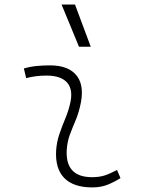

<svg xmlns="http://www.w3.org/2000/svg" viewBox="-20 -815 626 845"><path d="M495.1 -66.9 510.3 -31.2Q483.4 -14.2 453.9 -2.2Q424.3 9.8 385.7 9.8Q303.2 9.8 262.7 -31.7Q222.2 -73.2 227.1 -153.3Q229.5 -189.9 241.2 -224.4Q252.9 -258.8 266.6 -291.5Q280.3 -324.2 287.6 -355Q303.7 -417.5 276.6 -450Q249.5 -482.4 184.6 -482.4Q138.2 -482.4 95.2 -471.2L85 -513.7Q113.8 -522 142.6 -524.7Q171.4 -527.3 200.2 -527.3Q283.2 -527.3 318.6 -480.7Q354 -434.1 332 -345.2Q323.7 -310.5 310.8 -280.5Q297.9 -250.5 287.1 -221.2Q276.4 -191.9 273.9 -157.7Q265.6 -35.2 385.3 -35.2Q416 -35.2 439.5 -42.5Q462.9 -49.8 495.1 -66.9ZM327.6 -609.4 251 -794.9H310.1L379.4 -609.4Z"/></svg>

Font: Cascadia Mono PL ExtraLight
Style: Italic
Weight: 200
Italic angle: -10°
Monospace: yes
Designer: Aaron Bell
Foundry: Saja Typeworks
Version: Version 2404.023; ttfautohint (v1.8.4)